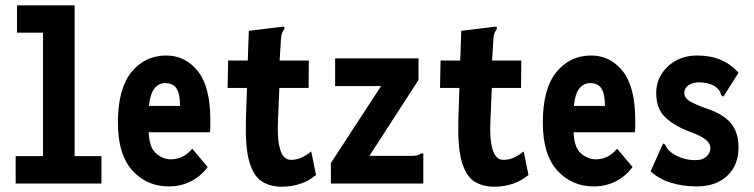

<svg xmlns="http://www.w3.org/2000/svg" viewBox="-20 -691 2840 723"><path d="M39 0V-103H142V-568H44V-671H261V-103H362V0Z M616 11Q533 11 478.5 -49Q424 -109 424 -229Q424 -357 475 -419.5Q526 -482 606 -482Q678 -482 725 -423Q772 -364 772 -240Q772 -229 772 -216Q772 -203 771 -193H540Q542 -136 567 -114Q592 -92 622 -91Q646 -91 666 -100.5Q686 -110 704 -131L762 -62Q735 -26 697.5 -7.5Q660 11 616 11ZM541 -292H658Q658 -337 645 -357.5Q632 -378 602 -378Q577 -378 561 -357Q545 -336 541 -292Z M1041 12Q996 12 965 -8.5Q934 -29 918.5 -83.5Q903 -138 906 -241L910 -360H837L839 -463H913L917 -575L1040 -590L1050 -591L1051 -582Q1046 -575 1042.5 -567.5Q1039 -560 1038 -544L1033 -463H1143L1142 -360H1032L1027 -243Q1024 -183 1030 -149.5Q1036 -116 1047.5 -102.5Q1059 -89 1075 -89Q1099 -89 1118.5 -99Q1138 -109 1152 -121L1170 -32Q1117 12 1041 12Z M1226 -77 1415 -367H1242V-471H1556V-390L1371 -104H1528Q1544 -104 1551.5 -106Q1559 -108 1565 -113H1574V0H1226Z M1841 12Q1796 12 1765 -8.5Q1734 -29 1718.5 -83.5Q1703 -138 1706 -241L1710 -360H1637L1639 -463H1713L1717 -575L1840 -590L1850 -591L1851 -582Q1846 -575 1842.5 -567.5Q1839 -560 1838 -544L1833 -463H1943L1942 -360H1832L1827 -243Q1824 -183 1830 -149.5Q1836 -116 1847.5 -102.5Q1859 -89 1875 -89Q1899 -89 1918.5 -99Q1938 -109 1952 -121L1970 -32Q1917 12 1841 12Z M2216 11Q2133 11 2078.5 -49Q2024 -109 2024 -229Q2024 -357 2075 -419.5Q2126 -482 2206 -482Q2278 -482 2325 -423Q2372 -364 2372 -240Q2372 -229 2372 -216Q2372 -203 2371 -193H2140Q2142 -136 2167 -114Q2192 -92 2222 -91Q2246 -91 2266 -100.5Q2286 -110 2304 -131L2362 -62Q2335 -26 2297.5 -7.5Q2260 11 2216 11ZM2141 -292H2258Q2258 -337 2245 -357.5Q2232 -378 2202 -378Q2177 -378 2161 -357Q2145 -336 2141 -292Z M2604 11Q2551 11 2506 -3Q2461 -17 2430 -46L2473 -142L2477 -151L2485 -146Q2488 -139 2492.5 -132Q2497 -125 2510 -115Q2529 -102 2551 -95Q2573 -88 2601 -88Q2626 -88 2640.5 -101.5Q2655 -115 2655 -133Q2655 -151 2637 -165.5Q2619 -180 2578 -195Q2523 -215 2487 -247.5Q2451 -280 2451 -341Q2451 -379 2470.5 -411Q2490 -443 2525 -462.5Q2560 -482 2606 -482Q2704 -482 2761 -417L2709 -335L2704 -327L2696 -332Q2694 -340 2690.5 -347Q2687 -354 2674 -365Q2661 -373 2645 -377Q2629 -381 2612 -381Q2590 -381 2573.5 -370.5Q2557 -360 2557 -341Q2557 -322 2578 -309.5Q2599 -297 2639 -283Q2703 -262 2732 -227.5Q2761 -193 2761 -136Q2761 -69 2718.5 -29Q2676 11 2604 11Z"/></svg>

Font: Inconsolata Condensed Black
Style: Regular
Weight: 900
Width: 3
Monospace: yes
Designer: Raph Levien, Cyreal, Brenton Simpson
Foundry: Raph Levien, Cyreal, Google
Version: Version 3.001; ttfautohint (v1.8.2.53-6de2)